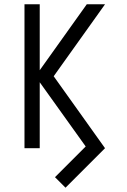

<svg xmlns="http://www.w3.org/2000/svg" viewBox="-20 -690 590 894"><path d="M285 184 236 135 379 -8 165 -307V0H94V-670H165V-363L384 -670H469L230 -335L469 0Z"/></svg>

Font: Lode
Style: Regular
Weight: 400
Monospace: yes
Designer: Belleve Invis
Foundry: Belleve Invis
Version: Version 29.2.0; ttfautohint (v1.8.3)